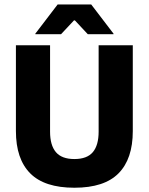

<svg xmlns="http://www.w3.org/2000/svg" viewBox="-20 -847 683 882"><path d="M321.7 15.4Q184.3 15.4 118.7 -50.8Q53.1 -117 53.1 -244.8V-639H210V-242.2Q210 -179.8 236.8 -148.1Q263.7 -116.4 321.7 -116.4Q379.8 -116.4 406.5 -148.1Q433.1 -179.8 433.1 -242.2V-639H590V-244.8Q590 -117 524.6 -50.8Q459.3 15.4 321.7 15.4ZM244.8 -826.5H399L501.6 -692.2V-690H383.2L324.1 -753.2H319.7L260.6 -690H142.2V-692.2Z"/></svg>

Font: Anek Tamil Medium
Style: Regular
Weight: 500
Designer: Aadarsh Rajan (Tamil), Yesha Goshar (Latin)
Foundry: Ek Type
Version: Version 1.003